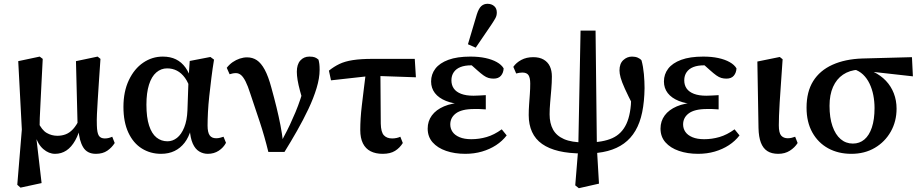

<svg xmlns="http://www.w3.org/2000/svg" viewBox="-20 -796 4844 1011"><path d="M71 177 95 -114 76 -474 189 -498 205 -486Q201 -414 198.5 -358.5Q196 -303 193.5 -258.5Q191 -214 189.5 -175.5Q188 -137 188 -100L170 -81L199 168L88 192ZM485 14Q439 14 418 -20.5Q397 -55 393 -115L389 -118L380 -474L494 -498L509 -486Q504 -414 500.5 -360.5Q497 -307 494.5 -267Q492 -227 490.5 -195.5Q489 -164 490 -136Q491 -96 500.5 -81.5Q510 -67 532 -67Q543 -67 552.5 -69.5Q562 -72 571 -76L584 -43Q569 -19 545 -2.5Q521 14 485 14ZM270 14Q237 14 208 -11Q179 -36 164 -86L157 -85L180 -154Q200 -111 226 -96Q252 -81 282 -81Q306 -81 326.5 -89Q347 -97 365 -116.5Q383 -136 399 -170L415 -146H409Q396 -92 376 -56.5Q356 -21 329.5 -3.5Q303 14 270 14Z M828 14Q772 14 727 -14Q682 -42 656 -97.5Q630 -153 630 -233Q630 -314 658.5 -374Q687 -434 734 -466Q781 -498 837 -498Q877 -498 906.5 -483.5Q936 -469 956.5 -440.5Q977 -412 987 -372H1006L984 -319Q973 -360 954 -386Q935 -412 911.5 -424Q888 -436 860 -436Q828 -436 803 -414.5Q778 -393 764.5 -350Q751 -307 751 -245Q751 -178 765 -135Q779 -92 804 -72Q829 -52 862 -52Q889 -52 912 -70Q935 -88 950 -125Q965 -162 967 -215L973 -387L979 -475L1088 -496L1107 -482Q1099 -434 1093 -385Q1087 -336 1082 -290.5Q1077 -245 1075 -205Q1073 -165 1073 -135Q1073 -99 1084 -83.5Q1095 -68 1118 -68Q1129 -68 1138.5 -70.5Q1148 -73 1157 -76L1170 -44Q1157 -19 1132 -2.5Q1107 14 1074 14Q1050 14 1029 1.5Q1008 -11 995 -40Q982 -69 979 -117L986 -116Q974 -73 952 -44.5Q930 -16 899 -1Q868 14 828 14Z M1393 4Q1373 -78 1348.5 -152Q1324 -226 1298 -303Q1285 -344 1273 -367.5Q1261 -391 1249 -401Q1237 -411 1222 -411Q1212 -411 1204 -409Q1196 -407 1189 -405L1174 -439Q1188 -457 1205.5 -469Q1223 -481 1242.5 -487.5Q1262 -494 1281 -494Q1310 -494 1332.5 -479Q1355 -464 1374 -429Q1393 -394 1409 -334Q1424 -280 1436 -231Q1448 -182 1457 -135.5Q1466 -89 1471 -43H1458L1474 -75Q1492 -108 1507 -140Q1522 -172 1536 -205.5Q1550 -239 1562 -275Q1574 -311 1586 -351L1584 -235Q1569 -283 1560 -316.5Q1551 -350 1547 -374.5Q1543 -399 1543 -418Q1543 -457 1561.5 -477.5Q1580 -498 1609 -498Q1628 -498 1638 -494Q1648 -490 1657 -482Q1660 -471 1661.5 -459Q1663 -447 1663 -428Q1663 -385 1647 -332Q1631 -279 1604 -222Q1577 -165 1544 -107Q1511 -49 1478 4Z M1723 -373 1712 -424Q1738 -445 1767 -459Q1796 -473 1838 -479.5Q1880 -486 1940 -486H2164L2170 -389L1939 -397ZM1995 14Q1958 14 1931.5 0.5Q1905 -13 1891 -41Q1877 -69 1877 -112Q1877 -141 1879 -173Q1881 -205 1885.5 -242.5Q1890 -280 1895.5 -325.5Q1901 -371 1908 -426H1983L1985 -145Q1986 -100 2001.5 -83.5Q2017 -67 2045 -67Q2057 -67 2068.5 -69.5Q2080 -72 2088 -76L2101 -43Q2085 -17 2060 -1.5Q2035 14 1995 14Z M2430 14Q2374 14 2329 -1.5Q2284 -17 2258 -46.5Q2232 -76 2232 -119Q2232 -158 2254 -188Q2276 -218 2318 -236Q2360 -254 2420 -256V-247Q2367 -249 2328.5 -264.5Q2290 -280 2270 -306Q2250 -332 2250 -367Q2250 -405 2272.5 -434.5Q2295 -464 2341 -481Q2387 -498 2457 -498Q2501 -498 2536 -490.5Q2571 -483 2596 -469Q2621 -455 2632 -436Q2631 -413 2618 -397.5Q2605 -382 2579 -382Q2565 -382 2552.5 -385.5Q2540 -389 2526 -399Q2512 -409 2493 -426L2447 -467L2515 -468L2535 -445Q2516 -450 2498 -451Q2480 -452 2461 -452Q2428 -452 2405 -443Q2382 -434 2369.5 -416Q2357 -398 2357 -373Q2357 -348 2369.5 -330Q2382 -312 2408 -302Q2434 -292 2473 -292Q2488 -292 2502.5 -293Q2517 -294 2538 -295V-220Q2515 -222 2502.5 -222Q2490 -222 2478 -222Q2443 -222 2419 -216Q2395 -210 2380 -198.5Q2365 -187 2358 -172.5Q2351 -158 2351 -141Q2351 -119 2363 -101.5Q2375 -84 2400 -73.5Q2425 -63 2462 -63Q2503 -63 2542.5 -74.5Q2582 -86 2622 -115L2648 -83Q2625 -53 2592 -31.5Q2559 -10 2518 2Q2477 14 2430 14ZM2444 -563 2491 -721Q2501 -752 2514.5 -764Q2528 -776 2547 -776Q2568 -776 2582 -764Q2596 -752 2596 -730Q2596 -714 2589 -701Q2582 -688 2568 -667L2485 -545Z M3028 195 3009 180 3025 -16 3037 -635H3116L3123 -17L3134 171ZM3047 12Q2976 12 2923 -0.5Q2870 -13 2834.5 -38Q2799 -63 2781.5 -101.5Q2764 -140 2764 -190Q2764 -217 2766 -245Q2768 -273 2770 -301Q2772 -329 2772 -356Q2772 -386 2763 -400Q2754 -414 2730 -414Q2722 -414 2713.5 -412.5Q2705 -411 2698 -409L2683 -444Q2698 -466 2725 -480.5Q2752 -495 2788 -495Q2821 -495 2843 -482Q2865 -469 2875.5 -446.5Q2886 -424 2886 -393Q2886 -362 2883 -326.5Q2880 -291 2877 -256.5Q2874 -222 2874 -194Q2874 -147 2892 -114Q2910 -81 2950 -63.5Q2990 -46 3057 -46ZM3069 12 3074 -46Q3154 -46 3204 -68.5Q3254 -91 3278.5 -144Q3303 -197 3304 -287Q3305 -304 3303 -325.5Q3301 -347 3300 -363L3320 -362L3318 -232Q3287 -292 3270.5 -328.5Q3254 -365 3248 -387Q3242 -409 3242 -425Q3242 -461 3262 -479.5Q3282 -498 3308 -498Q3325 -498 3338 -492.5Q3351 -487 3358 -478Q3367 -445 3370.5 -406Q3374 -367 3374 -332Q3373 -261 3361.5 -205Q3350 -149 3326 -108Q3302 -67 3265.5 -40.5Q3229 -14 3180 -1Q3131 12 3069 12Z M3656 14Q3600 14 3555 -1.5Q3510 -17 3484 -46.5Q3458 -76 3458 -119Q3458 -158 3480 -188Q3502 -218 3544 -236Q3586 -254 3646 -256V-247Q3593 -249 3554.5 -264.5Q3516 -280 3496 -306Q3476 -332 3476 -367Q3476 -405 3498.5 -434.5Q3521 -464 3567 -481Q3613 -498 3683 -498Q3727 -498 3762 -490.5Q3797 -483 3822 -469Q3847 -455 3858 -436Q3857 -413 3844 -397.5Q3831 -382 3805 -382Q3791 -382 3778.5 -385.5Q3766 -389 3752 -399Q3738 -409 3719 -426L3673 -467L3741 -468L3761 -445Q3742 -450 3724 -451Q3706 -452 3687 -452Q3654 -452 3631 -443Q3608 -434 3595.5 -416Q3583 -398 3583 -373Q3583 -348 3595.5 -330Q3608 -312 3634 -302Q3660 -292 3699 -292Q3714 -292 3728.5 -293Q3743 -294 3764 -295V-220Q3741 -222 3728.5 -222Q3716 -222 3704 -222Q3669 -222 3645 -216Q3621 -210 3606 -198.5Q3591 -187 3584 -172.5Q3577 -158 3577 -141Q3577 -119 3589 -101.5Q3601 -84 3626 -73.5Q3651 -63 3688 -63Q3729 -63 3768.5 -74.5Q3808 -86 3848 -115L3874 -83Q3851 -53 3818 -31.5Q3785 -10 3744 2Q3703 14 3656 14Z M4078 14Q4043 14 4020.5 -0.5Q3998 -15 3986.5 -45Q3975 -75 3974 -122L3968 -472L4086 -496L4101 -484Q4096 -409 4092 -353Q4088 -297 4085.5 -256.5Q4083 -216 4082 -186.5Q4081 -157 4081 -136Q4081 -96 4093.5 -82Q4106 -68 4128 -68Q4139 -68 4149 -70.5Q4159 -73 4167 -76L4180 -43Q4165 -19 4139 -2.5Q4113 14 4078 14Z M4463 14Q4394 14 4341 -15Q4288 -44 4257.5 -98.5Q4227 -153 4227 -229Q4227 -313 4262 -369Q4297 -425 4363.5 -455Q4430 -485 4521 -488L4782 -495L4787 -394L4528 -423L4500 -429Q4453 -426 4419 -403Q4385 -380 4366.5 -338.5Q4348 -297 4348 -239Q4348 -176 4363.5 -131.5Q4379 -87 4406.5 -63.5Q4434 -40 4471 -40Q4506 -40 4531.5 -61.5Q4557 -83 4571 -125Q4585 -167 4585 -227Q4585 -262 4578.5 -295Q4572 -328 4558.5 -356Q4545 -384 4524.5 -403.5Q4504 -423 4475 -432L4491 -443Q4540 -437 4579 -418Q4618 -399 4645 -370.5Q4672 -342 4686.5 -304.5Q4701 -267 4701 -224Q4701 -157 4670.5 -103Q4640 -49 4586.5 -17.5Q4533 14 4463 14Z"/></svg>

Font: Source Serif 4 18pt SemiBold
Style: Regular
Weight: 600
Designer: Frank Grießhammer
Foundry: Adobe Systems Incorporated
Version: Version 4.004;hotconv 1.0.116;makeotfexe 2.5.65601